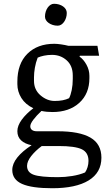

<svg xmlns="http://www.w3.org/2000/svg" viewBox="-20 -772 565 1015"><path d="M402.3 -477.5 400.4 -472.7Q421.4 -458.5 437 -430.2Q452.6 -401.9 452.6 -371.1V-358.9Q452.6 -276.9 399.2 -228.3Q345.7 -179.7 257.3 -179.7Q225.6 -179.7 199.2 -185.5Q172.9 -161.1 156.5 -139.4Q140.1 -117.7 140.1 -104.5Q140.1 -91.8 149.2 -85Q158.2 -78.1 174.8 -78.1H284.2Q400.4 -78.1 458.3 -44.4Q516.1 -10.7 516.1 61.5Q516.1 140.6 448.5 181.9Q380.9 223.1 256.3 223.1Q147.9 223.1 96.4 200.2Q44.9 177.2 44.9 126.5Q44.9 93.8 71.5 60.5Q98.1 27.3 147 -4.4Q111.8 -11.2 91.8 -29.8Q71.8 -48.3 71.8 -78.6Q71.8 -107.4 95 -139.2Q118.2 -170.9 156.2 -199.7Q114.3 -219.7 93 -253.9Q71.8 -288.1 71.8 -327.1V-339.8Q71.8 -435.5 125 -488Q178.2 -540.5 267.1 -540.5Q281.2 -540.5 303 -537.4Q324.7 -534.2 341.8 -529.8H495.1L503.9 -477.5ZM200.7 0Q166.5 25.4 144.8 53.2Q123 81.1 123 105Q123 139.6 158.9 152.1Q194.8 164.6 285.6 164.6Q323.2 164.6 361.6 158.4Q399.9 152.3 429.7 139.6Q438 127.9 442.9 111.6Q447.8 95.2 447.8 78.6Q447.8 34.2 412.4 17.1Q377 0 290 0ZM364.7 -373Q364.7 -424.3 332.5 -453.1Q300.3 -481.9 255.4 -481.9Q232.9 -481.9 212.9 -477.8Q192.9 -473.6 179.2 -467.3Q168.9 -440.9 164.3 -413.6Q159.7 -386.2 159.7 -363.3V-344.7Q159.7 -297.4 194.3 -267.8Q229 -238.3 269 -238.3Q292.5 -238.3 311.3 -241.9Q330.1 -245.6 345.2 -252.9Q353.5 -268.6 359.1 -295.7Q364.7 -322.8 364.7 -354.5ZM217.8 -684.1Q217.8 -697.8 221.7 -710.2Q225.6 -722.7 232.2 -731.9Q238.8 -741.2 247.3 -746.6Q255.9 -752 265.6 -752Q279.8 -752 292 -748.3Q304.2 -744.6 313.5 -738Q322.8 -731.4 327.9 -722.7Q333 -713.9 333 -703.6Q333 -689.9 329.1 -677.7Q325.2 -665.5 318.6 -656.2Q312 -647 303.5 -641.6Q294.9 -636.2 285.2 -636.2Q271 -636.2 258.8 -640.1Q246.6 -644 237.3 -650.6Q228 -657.2 222.9 -665.8Q217.8 -674.3 217.8 -684.1Z"/></svg>

Font: Noticia Text
Style: Regular
Weight: 400
Designer: JM Sole
Foundry: JM Sole
Version: Version 1.003